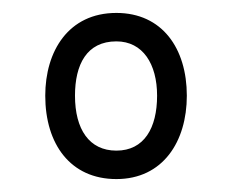

<svg xmlns="http://www.w3.org/2000/svg" viewBox="-20 -578 357 297"><path d="M160 -301C232 -301 269 -359 269 -430C269 -503 231 -558 160 -558C86 -558 50 -499 50 -430C50 -355 89 -301 160 -301ZM160 -345C118 -345 96 -378 96 -430C96 -478 114 -514 160 -514C201 -514 223 -479 223 -430C223 -380 203 -345 160 -345Z"/></svg>

Font: Noto Sans Devanagari UI ExtraCondensed Light
Style: Regular
Weight: 300
Width: 2
Designer: Jelle Bosma - Monotype Design Team
Foundry: Monotype Imaging Inc.
Version: Version 2.004